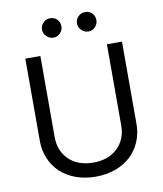

<svg xmlns="http://www.w3.org/2000/svg" viewBox="-100 -1012 940 1106"><g transform="rotate(-10 370.5 -459.5)"><path d="M565.3 -727.3V-252.8Q565.3 -171.5 512.8 -120.6Q460.2 -69.6 370.7 -69.6Q281.2 -69.6 228.7 -120.6Q176.1 -171.5 176.1 -252.8V-727.3H88.1V-245.7Q88.1 -190.3 108.3 -142.6Q128.6 -94.8 165 -60.5Q201.3 -26.3 254.4 -6.7Q307.5 12.8 370.7 12.8Q433.9 12.8 487 -6.7Q540.1 -26.3 576.5 -60.5Q612.9 -94.8 633.2 -142.6Q653.4 -190.3 653.4 -245.7V-727.3ZM268.5 -818.2Q292.6 -818.2 308.9 -835.2Q325.3 -852.3 325.3 -875Q325.3 -899.5 309.1 -915.7Q293 -931.8 268.5 -931.8Q245.7 -931.8 228.7 -915.5Q211.6 -899.1 211.6 -875Q211.6 -852.6 228.9 -835.4Q246.1 -818.2 268.5 -818.2ZM473 -818.2Q497.2 -818.2 513.5 -835.2Q529.8 -852.3 529.8 -875Q529.8 -899.5 513.7 -915.7Q497.5 -931.8 473 -931.8Q450.3 -931.8 433.2 -915.5Q416.2 -899.1 416.2 -875Q416.2 -852.6 433.4 -835.4Q450.6 -818.2 473 -818.2Z"/></g></svg>

Font: Inter-Regular
Style: Regular
Weight: 500
Designer: Rasmus Andersson
Foundry: rsms
Version: ""